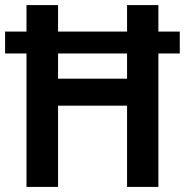

<svg xmlns="http://www.w3.org/2000/svg" viewBox="-21 -734 726 754"><path d="M83 0V-524H-1V-610H83V-714H207V-610H478V-714H601V-610H685V-524H601V0H478V-319H207V0ZM207 -425H478V-524H207Z"/></svg>

Font: Noto Sans Tamil SemiCondensed SemiBold
Style: Regular
Weight: 600
Width: 4
Designer: Jelle Bosma - Monotype Design Team
Foundry: Monotype Imaging Inc.
Version: Version 2.004; ttfautohint (v1.8.4.7-5d5b)